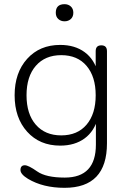

<svg xmlns="http://www.w3.org/2000/svg" viewBox="-20 -712 614 919"><path d="M289 187Q186 187 114 144Q78 122 78 102Q78 79 99 79Q116 79 158 108.5Q200 138 290 138Q439 138 439 -20V-133L449 -149Q432 -84 385 -49.5Q338 -15 268 -15Q170 -15 110 -81.5Q50 -148 50 -256Q50 -364 110 -430.5Q170 -497 268 -497Q338 -497 385 -462.5Q432 -428 449 -363L438 -380V-467Q438 -495 465 -495Q492 -495 492 -467V-26Q492 187 289 187ZM273 -64Q351 -64 394.5 -115.5Q438 -167 438 -256Q438 -345 394.5 -396.5Q351 -448 273 -448Q196 -448 151.5 -397Q107 -346 107 -256Q107 -166 151.5 -115Q196 -64 273 -64ZM289 -610Q271 -610 259 -621Q247 -632 247 -651Q247 -692 289 -692Q307 -692 319 -681Q331 -670 331 -651Q331 -632 319 -621Q307 -610 289 -610Z"/></svg>

Font: Nunito VF Beta Light
Style: Regular
Weight: 300
Designer: Vernon Adams
Foundry: newtypography
Version: Version 3.001